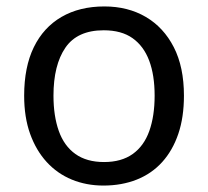

<svg xmlns="http://www.w3.org/2000/svg" viewBox="-20 -566 645 596"><path d="M551 -269Q551 -202 533.5 -150.5Q516 -99 483.5 -63Q451 -27 404.5 -8.5Q358 10 301 10Q248 10 203 -8.5Q158 -27 125 -63Q92 -99 73.5 -150.5Q55 -202 55 -269Q55 -358 85 -419.5Q115 -481 171 -513.5Q227 -546 304 -546Q377 -546 432.5 -513.5Q488 -481 519.5 -419.5Q551 -358 551 -269ZM146 -269Q146 -206 162.5 -159.5Q179 -113 214 -88Q249 -63 303 -63Q357 -63 392 -88Q427 -113 443.5 -159.5Q460 -206 460 -269Q460 -333 443 -378Q426 -423 391.5 -447.5Q357 -472 302 -472Q220 -472 183 -418Q146 -364 146 -269Z"/></svg>

Font: Noto Sans Gujarati
Style: Regular
Weight: 400
Designer: Jelle Bosma - Monotype Design Team, Universal Thirst
Foundry: Monotype Imaging Inc.
Version: Version 2.102